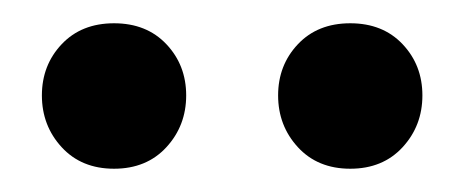

<svg xmlns="http://www.w3.org/2000/svg" viewBox="-20 -746 400 165"><path d="M16 -664Q16 -690 33 -708Q50 -726 78 -726Q106 -726 123 -708Q140 -690 140 -664Q140 -638 123 -619.5Q106 -601 78 -601Q50 -601 33 -619.5Q16 -638 16 -664ZM219 -664Q219 -690 236 -708Q253 -726 281 -726Q309 -726 326 -708Q343 -690 343 -664Q343 -638 326 -619.5Q309 -601 281 -601Q253 -601 236 -619.5Q219 -638 219 -664Z"/></svg>

Font: Castoro
Style: Regular
Weight: 400
Designer: John Hudson
Foundry: Tiro Typeworks Ltd.
Version: Version 2.04